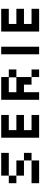

<svg xmlns="http://www.w3.org/2000/svg" viewBox="1230 -1895 665 3165"><g transform="rotate(-90 1562.5 -312.5)"><path d="M250 -500V-625H625V-500ZM500 -125V-250H250V-375H125V-500H250V-375H500V-250H625V-125ZM125 0V-125H500V0Z M875 0V-625H1250V-500H1000V-375H1250V-250H1000V-125H1250V0Z M1500 0V-625H1875V-500H2000V-375H1875V-125H2000V0H1875V-125H1750V-250H1625V0ZM1625 -375H1870V-500H1625Z M2250 0V-625H2375V0Z M2625 0V-625H3000V-500H2750V-375H3000V-250H2750V-125H3000V0Z"/></g></svg>

Font: Silkscreen
Style: Regular
Weight: 400
Designer: Jason Kottke
Foundry: Jason Kottke
Version: Version 1.001; ttfautohint (v1.8.4.7-5d5b)